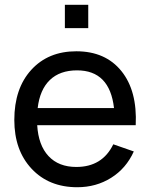

<svg xmlns="http://www.w3.org/2000/svg" viewBox="-20 -770 631 805"><path d="M350 -750V-652H252V-750ZM136 -245Q141 -161 183.5 -115.5Q226 -70 300 -70Q409 -70 455 -165L541 -135Q509 -64 446 -24.5Q383 15 304 15Q185 15 112.5 -62.5Q40 -140 40 -267Q40 -399 111 -477Q182 -555 300 -555Q422 -555 489 -472Q556 -389 549 -245ZM303 -475Q231 -475 189 -434.5Q147 -394 138 -317H458Q440 -475 303 -475Z"/></svg>

Font: Manrope Medium
Style: Medium
Weight: 500
Designer: Mikhail Sharanda
Foundry: Mikhail Sharanda
Version: Version 4.000;hotconv 1.0.109;makeotfexe 2.5.65596